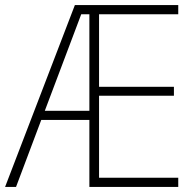

<svg xmlns="http://www.w3.org/2000/svg" viewBox="-21 -734 752 754"><path d="M679 0V-36H368V-358H662V-393H368V-678H679V-714H273L-1 0H42L141 -263H330V0ZM155 -299 298 -678H330V-299Z"/></svg>

Font: Noto Sans Thai SemCond ExtLt
Style: Regular
Weight: 200
Width: 4
Designer: Monotype Design Team
Foundry: Monotype Imaging Inc.
Version: Version 2.002